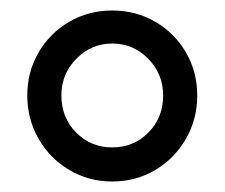

<svg xmlns="http://www.w3.org/2000/svg" viewBox="-20 -828 428 366"><path d="M32 -646Q32 -691 53.5 -728Q75 -765 112 -786.5Q149 -808 194 -808Q239 -808 276 -786.5Q313 -765 334.5 -728Q356 -691 356 -646Q356 -601 334.5 -563.5Q313 -526 276 -504Q239 -482 194 -482Q149 -482 112 -504Q75 -526 53.5 -563.5Q32 -601 32 -646ZM291 -646Q291 -687 262.5 -716Q234 -745 194 -745Q154 -745 125.5 -716Q97 -687 97 -646Q97 -604 125 -575.5Q153 -547 194 -547Q235 -547 263 -575.5Q291 -604 291 -646Z"/></svg>

Font: Barlow Semi Condensed Medium
Style: Regular
Weight: 500
Width: 4
Designer: Jeremy Tribby
Foundry: Tribby Type
Version: Version 1.422; ttfautohint (v1.8)